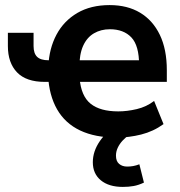

<svg xmlns="http://www.w3.org/2000/svg" viewBox="-20 -531 709 755"><path d="M439 10Q354 10 295 -18Q236 -46 204.5 -101Q173 -156 169 -234L191 -209H156Q83 -209 47 -246.5Q11 -284 11 -350V-402H112V-350Q112 -321 126 -307.5Q140 -294 171 -294H196L170 -269Q173 -340 202 -394.5Q231 -449 284 -480Q337 -511 411 -511Q481 -511 531 -481Q581 -451 608.5 -394Q636 -337 636 -255V-209H276L293 -223Q299 -153 336.5 -123Q374 -93 445 -93Q480 -93 518 -102Q556 -111 586 -134L623 -43Q583 -14 535 -2Q487 10 439 10ZM412 -416Q377 -416 349.5 -400Q322 -384 307 -351Q292 -318 292 -265L277 -294H540L527 -275Q527 -352 496.5 -384Q466 -416 412 -416ZM463 204Q408 204 376.5 178Q345 152 345 107Q345 64 372.5 24Q400 -16 444 -41L488 0Q474 9 462 22Q450 35 443 50Q436 65 436 81Q436 103 448.5 113.5Q461 124 480 124Q492 124 503.5 122Q515 120 528 115L546 187Q525 197 505.5 200.5Q486 204 463 204Z"/></svg>

Font: Nunito Sans 7pt SemiCondensed
Style: Bold
Weight: 700
Width: 4
Designer: Vernon Adams
Foundry: Vernon Adams
Version: Version 3.101;gftools[0.9.27]